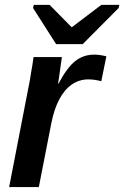

<svg xmlns="http://www.w3.org/2000/svg" viewBox="-20 -760 505 780"><path d="M391.6 -430.2Q362.3 -437.5 339.8 -437.5Q301.8 -437.5 271.7 -416.7Q241.7 -396 220.7 -356.2Q199.7 -316.4 188.5 -259.3L137.7 0H17.1L95.7 -405.3Q98.6 -420.4 101.6 -435.5Q104.5 -450.7 106.4 -465.8Q109.4 -481.4 111.8 -497.1Q114.3 -512.7 116.2 -528.3H231.4L219.7 -444.8L215.8 -420.4H217.8Q252.4 -485.8 285.9 -512Q319.3 -538.1 362.8 -538.1Q384.8 -538.1 412.1 -531.2ZM461.9 -727.5 315.9 -580.6H208L114.3 -727.5L117.2 -740.2H181.6L270.5 -649.9H272.5L391.6 -740.2H464.8Z"/></svg>

Font: Arimo SemiBold
Style: Italic
Weight: 600
Italic angle: -12°
Version: Version 1.33